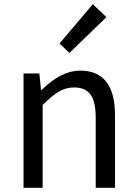

<svg xmlns="http://www.w3.org/2000/svg" viewBox="-20 -892 650 912"><path d="M91.8 0V-543H167L174.8 -464.8H177.7Q271.5 -556.6 360.4 -556.6Q526.4 -556.6 526.4 -343.8V0H434.6V-332Q434.6 -408.2 410.2 -442.4Q385.7 -476.6 332 -476.6Q293 -476.6 259.8 -457Q226.6 -437.5 182.6 -393.6V0ZM309.6 -640.6 262.7 -685.5 420.9 -872.1 485.4 -810.5Z"/></svg>

Font: GenYoGothic TW TTF Regular
Style: Regular
Weight: 400
Version: Version 1.300